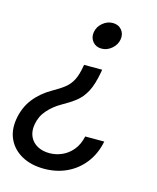

<svg xmlns="http://www.w3.org/2000/svg" viewBox="-120 -628 736 900"><g transform="rotate(15 248.0 -178.0)"><path d="M323.2 -325.7 321.8 -316.4Q310.5 -251.5 291.3 -215.8Q272 -180.2 244.4 -159.2Q216.8 -138.2 179.7 -117.7Q143.1 -96.7 116.7 -66.4Q90.3 -36.1 83.5 4.9Q78.1 38.6 89.8 63.7Q101.6 88.9 126.5 102.5Q151.4 116.2 185.1 116.2Q215.8 116.2 245.1 103.5Q274.4 90.8 296.4 64.5Q318.4 38.1 327.6 -2.9H419.9Q407.7 58.6 373.3 102.8Q338.9 147 289.1 170.2Q239.3 193.4 180.2 193.4Q117.2 193.4 72 168.7Q26.9 144 6.1 100.8Q-14.6 57.6 -5.4 2Q4.4 -56.6 37.4 -98.9Q70.3 -141.1 122.6 -170.9Q157.7 -190.4 179.4 -208Q201.2 -225.6 213.9 -250.5Q226.6 -275.4 233.9 -317.4L235.4 -325.7ZM315.4 -550.3Q342.8 -550.3 358.6 -531.5Q374.5 -512.7 370.1 -485.4Q365.7 -458.5 343.5 -439.5Q321.3 -420.4 293.9 -420.4Q267.1 -420.4 251.2 -439.5Q235.4 -458.5 239.7 -485.4Q244.1 -512.7 266.4 -531.5Q288.6 -550.3 315.4 -550.3Z"/></g></svg>

Font: Inter 16pt
Style: Italic
Weight: 400
Italic angle: -9.3988°
Version: Version 4.001;git-66647c0bb